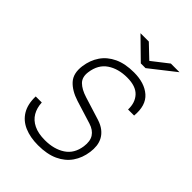

<svg xmlns="http://www.w3.org/2000/svg" viewBox="-202 -762 863 863"><g transform="rotate(45 229.0 -331.0)"><path d="M202 10Q152 10 114.8 -6Q77.5 -22 57.8 -55Q38 -88 39.5 -138H78Q79.5 -105 94 -80.2Q108.5 -55.5 136.8 -41.8Q165 -28 207.5 -28Q265.5 -28 304.5 -53.8Q343.5 -79.5 351 -133Q356 -169 342 -190.8Q328 -212.5 296.5 -222.5L187 -256.5Q137 -272.5 110.8 -301.5Q84.5 -330.5 91.5 -382Q97.5 -425.5 119.8 -458Q142 -490.5 181 -508.8Q220 -527 275.5 -527Q343 -527 381.2 -493.5Q419.5 -460 413 -390H374.5Q376 -434.5 350.5 -461.8Q325 -489 270.5 -489Q214 -489 175.5 -463Q137 -437 129.5 -382Q124.5 -347 144.2 -327.2Q164 -307.5 202.5 -295.5L311.5 -261.5Q336.5 -253.5 353 -240.5Q369.5 -227.5 378.5 -211Q387.5 -194.5 389.8 -175Q392 -155.5 389 -135Q383 -91.5 360.5 -59Q338 -26.5 298.5 -8.2Q259 10 202 10ZM268.5 -577 171.5 -672H224.5L287.5 -612L364.5 -672H419.5L298.5 -577Z"/></g></svg>

Font: Public Sans Thin Thin
Style: Italic
Weight: 250
Italic angle: -8°
Version: Version 2.001